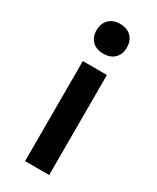

<svg xmlns="http://www.w3.org/2000/svg" viewBox="-192 -799 701 856"><g transform="rotate(30 159.0 -371.0)"><path d="M97 0V-515H221V0ZM159 -589Q123 -589 102 -609.5Q81 -630 81 -665Q81 -700 102 -721Q123 -742 159 -742Q195 -742 216 -721Q237 -700 237 -665Q237 -630 216 -609.5Q195 -589 159 -589Z"/></g></svg>

Font: M PLUS 2 SemiBold
Style: Regular
Weight: 600
Designer: Coji Morishita
Foundry: UNDERFOREST DESIGN
Version: Version 1.001